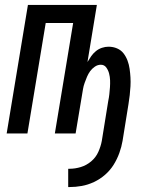

<svg xmlns="http://www.w3.org/2000/svg" viewBox="-20 -540 640 777"><path d="M261 217H256V143H261Q284 143 307 136Q330 129 349 113Q368 97 378 74.5Q388 52 392 30L418 -131Q421 -145 422.5 -159Q424 -173 425 -187Q426 -201 425.5 -215Q425 -229 421.5 -242.5Q418 -256 410 -267Q402 -278 388 -278Q375 -278 363.5 -270Q352 -262 344.5 -251.5Q337 -241 332 -229Q327 -217 322.5 -204.5Q318 -192 316 -180Q314 -168 312 -156L286 0H202L276 -447H165L91 0H7L93 -520H372L334 -289Q341 -301 349 -312.5Q357 -324 368 -333Q379 -342 392.5 -346.5Q406 -351 419 -351Q438 -351 454 -344Q470 -337 480 -324Q490 -311 496 -295Q502 -279 504.5 -261.5Q507 -244 508 -226.5Q509 -209 508 -191Q507 -173 505 -155Q503 -137 500 -119L476 30Q472 54 463 79Q454 104 440 126.5Q426 149 405.5 167Q385 185 360.5 196.5Q336 208 311 212.5Q286 217 261 217Z"/></svg>

Font: Iosevka Extended Oblique
Style: Regular
Weight: 400
Width: 7
Italic angle: -9°
Monospace: yes
Designer: Belleve Invis
Foundry: Belleve Invis
Version: Version 32.0.1; ttfautohint (v1.8.4)